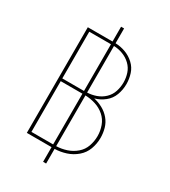

<svg xmlns="http://www.w3.org/2000/svg" viewBox="-224 -946 1023 1157"><g transform="rotate(30 288.0 -368.0)"><path d="M268 102H289V0Q329 -1 367.5 -13.5Q406 -26 437 -52.5Q468 -79 482 -117Q496 -155 496 -196Q496 -196 496 -196Q496 -196 496 -196Q496 -229 487 -261Q478 -293 456.5 -318.5Q435 -344 405.5 -360Q376 -376 344 -383Q381 -393 411.5 -417.5Q442 -442 455.5 -478.5Q469 -515 469 -554Q469 -554 469 -554Q469 -554 469 -554Q469 -590 458 -624.5Q447 -659 420 -684Q393 -709 359 -721.5Q325 -734 289 -735V-838H268V-735H96V0H268ZM117 -391V-716H268V-391ZM289 -392V-716Q321 -715 351.5 -703.5Q382 -692 405.5 -669.5Q429 -647 439 -616.5Q449 -586 449 -554Q449 -522 439 -491Q429 -460 405.5 -437.5Q382 -415 351.5 -404Q321 -393 289 -392ZM117 -19V-372H268V-19ZM289 -19V-372Q325 -371 360 -360Q395 -349 422.5 -325Q450 -301 462.5 -266.5Q475 -232 475 -196Q475 -160 463 -125.5Q451 -91 423 -67Q395 -43 360 -31.5Q325 -20 289 -19Z"/></g></svg>

Font: Iosevka Sparkle Thin
Style: Regular
Weight: 100
Designer: Belleve Invis
Foundry: Belleve Invis
Version: Version 4.5.0; ttfautohint (v1.8.3)